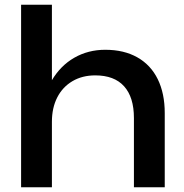

<svg xmlns="http://www.w3.org/2000/svg" viewBox="-20 -790 776 810"><path d="M199 -770V0H69V-770ZM675 -313V0H545V-292Q545 -380 503.5 -426Q462 -472 382 -472Q327 -472 285.5 -447.5Q244 -423 221.5 -379Q199 -335 199 -276L153 -301Q161 -387 198 -450Q235 -513 293.5 -546.5Q352 -580 424 -580Q503 -580 559.5 -548Q616 -516 645.5 -456Q675 -396 675 -313Z"/></svg>

Font: Unbounded Variable
Style: Regular
Weight: 400
Designer: Luke Prowse, Jean-Baptiste Morizot, Fátima Lázaro, Florian Runge
Foundry: NaN
Version: Version 1.600;FEAKit 1.0